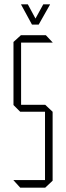

<svg xmlns="http://www.w3.org/2000/svg" viewBox="-20 -863 304 883"><path d="M77 -667V-701H191L222 -668V-667ZM73 0 42 -34V-35H187V0ZM73 -349 42 -380V-381H187V-349ZM42 -381V-670L76 -701H77V-381ZM187 0V-381H188L222 -349V-32L188 0ZM127 -750 77 -842V-843H108L157 -752ZM128 -750 179 -843H210V-842L158 -750Z"/></svg>

Font: Foldit ExtraLight
Style: Regular
Weight: 250
Version: Version 1.003